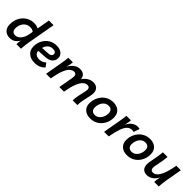

<svg xmlns="http://www.w3.org/2000/svg" viewBox="327 -2157 3582 3582"><g transform="rotate(45 2118.5 -365.5)"><path d="M214 9Q130 9 82 -40.5Q34 -90 34 -179Q34 -250 57 -310.5Q80 -371 121.5 -416.5Q163 -462 219 -487.5Q275 -513 341 -513Q408 -513 457 -486L460 -505L501 -740H624L523 -172Q515 -122 510 -76Q505 -30 505 0H384Q384 -25 387.5 -52.5Q391 -80 396 -106Q362 -47 316.5 -19Q271 9 214 9ZM250 -99Q313 -99 360 -155.5Q407 -212 424 -306L436 -376Q403 -407 344 -407Q288 -407 247 -378.5Q206 -350 183.5 -302.5Q161 -255 161 -197Q161 -99 250 -99Z M866 9Q763 9 700.5 -46Q638 -101 638 -199Q639 -286 677 -357.5Q715 -429 782 -471Q849 -513 938 -513Q1023 -513 1072 -472.5Q1121 -432 1121 -368Q1121 -302 1074 -258.5Q1027 -215 935 -210L759 -199Q761 -151 795 -124Q829 -97 887 -97Q922 -97 959 -112Q996 -127 1020 -153L1076 -78Q1005 9 866 9ZM929 -421Q868 -421 827 -383.5Q786 -346 772 -288L925 -297Q970 -300 990.5 -317.5Q1011 -335 1011 -364Q1011 -390 990.5 -405.5Q970 -421 929 -421Z M1166 0 1225 -334Q1234 -387 1239.5 -427Q1245 -467 1248 -505H1369Q1365 -438 1342 -362Q1381 -435 1435.5 -474Q1490 -513 1557 -513Q1618 -513 1655 -481.5Q1692 -450 1698 -389Q1738 -449 1791.5 -481Q1845 -513 1907 -513Q1988 -513 2026 -457Q2064 -401 2040 -293L2006 -136Q1999 -102 1995.5 -68Q1992 -34 1992 0H1868Q1868 -64 1882 -128L1917 -289Q1930 -346 1914.5 -372.5Q1899 -399 1862 -399Q1818 -399 1776.5 -363.5Q1735 -328 1700 -241Q1665 -154 1638 0H1516L1567 -289Q1586 -399 1512 -399Q1468 -399 1426.5 -363.5Q1385 -328 1350 -241Q1315 -154 1288 0Z M2435 -513Q2528 -513 2584 -461Q2640 -409 2640 -316Q2640 -247 2617 -188Q2594 -129 2553 -84.5Q2512 -40 2456 -15.5Q2400 9 2334 9Q2239 9 2182 -42.5Q2125 -94 2125 -188Q2125 -250 2146.5 -308Q2168 -366 2208 -412.5Q2248 -459 2305 -486Q2362 -513 2435 -513ZM2351 -98Q2398 -98 2435 -126.5Q2472 -155 2493 -201.5Q2514 -248 2514 -302Q2514 -352 2488.5 -378.5Q2463 -405 2416 -405Q2365 -405 2328 -375.5Q2291 -346 2271.5 -299.5Q2252 -253 2252 -202Q2252 -153 2277.5 -125.5Q2303 -98 2351 -98Z M3088 -387Q3070 -394 3042 -394Q2987 -394 2946 -354.5Q2905 -315 2874.5 -228.5Q2844 -142 2819 0H2697L2756 -334Q2765 -387 2771 -427Q2777 -467 2780 -505H2901Q2899 -477 2892 -440.5Q2885 -404 2876 -366Q2917 -445 2969 -479Q3021 -513 3074 -513Q3090 -513 3104 -511Q3118 -509 3129 -505Z M3405 -513Q3498 -513 3554 -461Q3610 -409 3610 -316Q3610 -247 3587 -188Q3564 -129 3523 -84.5Q3482 -40 3426 -15.5Q3370 9 3304 9Q3209 9 3152 -42.5Q3095 -94 3095 -188Q3095 -250 3116.5 -308Q3138 -366 3178 -412.5Q3218 -459 3275 -486Q3332 -513 3405 -513ZM3321 -98Q3368 -98 3405 -126.5Q3442 -155 3463 -201.5Q3484 -248 3484 -302Q3484 -352 3458.5 -378.5Q3433 -405 3386 -405Q3335 -405 3298 -375.5Q3261 -346 3241.5 -299.5Q3222 -253 3222 -202Q3222 -153 3247.5 -125.5Q3273 -98 3321 -98Z M3829 9Q3748 9 3712 -46.5Q3676 -102 3696 -210L3719 -334Q3729 -387 3734.5 -427Q3740 -467 3743 -505H3866Q3863 -462 3855.5 -416Q3848 -370 3841 -332L3819 -217Q3809 -163 3823.5 -134Q3838 -105 3881 -105Q3911 -105 3940.5 -124Q3970 -143 3998.5 -188.5Q4027 -234 4052 -311.5Q4077 -389 4098 -505H4217L4158 -172Q4150 -122 4145 -76Q4140 -30 4140 0H4019Q4019 -31 4024.5 -66Q4030 -101 4039 -138Q4001 -66 3947.5 -28.5Q3894 9 3829 9Z"/></g></svg>

Font: Livvic SemiBold
Style: Italic
Weight: 600
Italic angle: -10°
Designer: Jacques Le Bailly, Baron von Fonthausen
Version: Version 1.001; ttfautohint (v1.8.2)